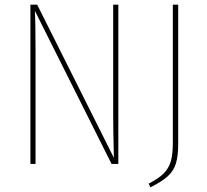

<svg xmlns="http://www.w3.org/2000/svg" viewBox="-20 -701 887 821"><path d="M486 0H457L129 -655Q132 -604 132 -477V0H110V-681H139L467 -26Q464 -146 464 -205V-681H486ZM742 -87Q742 -35 732.5 -3Q723 29 697.5 52.5Q672 76 623 100L616 84Q659 62 680.5 40Q702 18 710.5 -11.5Q719 -41 719 -89V-681H742Z"/></svg>

Font: Fira Sans Condensed Thin
Style: Regular
Weight: 250
Width: 3
Designer: Carrois Corporate & Edenspiekermann AG
Foundry: Carrois Corporate GbR & Edenspiekermann AG
Version: Version 4.203